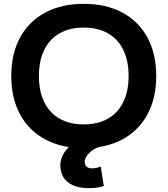

<svg xmlns="http://www.w3.org/2000/svg" viewBox="-20 -760 871 998"><path d="M442.6 218Q371 218 332.4 186.7Q293.7 155.3 293.7 98.7Q293.7 75.7 303.5 52.9Q313.4 30 333.5 8.5Q353.7 -13 384.4 -32.7L501 2.3Q475 9.7 457.2 23.7Q439.3 37.7 429.8 52.5Q420.3 67.4 420.3 79.7Q420.3 115 459.3 115Q482.3 115 503.3 105L519.6 206.7Q486 218 442.6 218ZM415.3 10Q299.7 10 214.8 -35.5Q130 -81 84.3 -165.3Q38.7 -249.7 38.7 -365Q38.7 -481 84.3 -565Q130 -649 214.8 -694.5Q299.7 -740 415.3 -740Q532 -740 616.3 -694.5Q700.7 -649 746.3 -565Q792 -481 792 -365Q792 -249.7 746.3 -165.3Q700.7 -81 616.3 -35.5Q532 10 415.3 10ZM415.3 -113.3Q488.7 -113.3 541 -143.3Q593.4 -173.3 620.9 -229.5Q648.4 -285.7 648.4 -365Q648.4 -444.3 620.9 -500.5Q593.4 -556.7 541 -586.7Q488.7 -616.7 415.3 -616.7Q342 -616.7 289.6 -586.7Q237.3 -556.7 209.8 -500.5Q182.3 -444.3 182.3 -365Q182.3 -285.7 209.8 -229.5Q237.3 -173.3 289.6 -143.3Q342 -113.3 415.3 -113.3Z"/></svg>

Font: M PLUS 2 Thin
Style: Regular
Weight: 100
Designer: Coji Morishita
Foundry: UNDERFOREST DESIGN
Version: Version 1.001